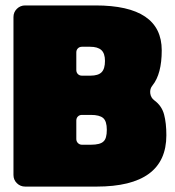

<svg xmlns="http://www.w3.org/2000/svg" viewBox="-20 -690 647 710"><path d="M29.8 -43V-627Q29.8 -645 42.5 -657.5Q55.2 -669.9 73.2 -669.9H333Q578.1 -669.9 578.1 -503.9Q578.1 -416.5 543.9 -374Q533.7 -361.8 535.6 -345.2Q537.6 -328.6 550.8 -318.8Q578.1 -298.8 586.7 -266.8Q595.2 -234.9 595.2 -189.9Q595.2 0 336.9 0H73.2Q55.2 0 42.5 -12.5Q29.8 -24.9 29.8 -43ZM313 -517.1H283.2Q273.9 -517.1 268.1 -511.2Q262.2 -505.4 262.2 -496.1V-431.2Q262.2 -421.9 268.1 -416Q273.9 -410.2 283.2 -410.2H314Q343.3 -410.2 355.7 -422.9Q368.2 -435.5 368.2 -464.8Q368.2 -492.7 354.7 -504.9Q341.3 -517.1 313 -517.1ZM315.9 -265.1H283.2Q273.9 -265.1 268.1 -259.3Q262.2 -253.4 262.2 -244.1V-175.8Q262.2 -167 268.3 -160.9Q274.4 -154.8 283.2 -154.8H315.9Q350.6 -154.8 362.8 -167Q375 -177.7 375 -210Q375 -241.7 361.6 -253.4Q348.1 -265.1 315.9 -265.1Z"/></svg>

Font: Don José
Style: Regular
Weight: 900
Designer: Cristian Tournier
Version: Version 1.000